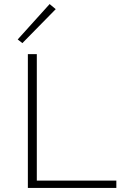

<svg xmlns="http://www.w3.org/2000/svg" viewBox="-20 -924 618 944"><path d="M224 -904 254 -879 90 -712 67 -730ZM161 -36H552V0H117V-658H161Z"/></svg>

Font: EauTestSC Light
Style: Regular
Weight: 300
Designer: Christian Thalmann (Catharsis Fonts)
Version: Version 0.001;PS 000.001;hotconv 1.0.88;makeotf.lib2.5.64775